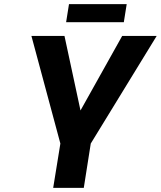

<svg xmlns="http://www.w3.org/2000/svg" viewBox="-20 -915 783 935"><path d="M274 -216 133 -740H294L372 -377L575 -740H743L422 -216L388 0H239ZM316 -895H597L583 -807H302Z"/></svg>

Font: Exo
Style: Bold Italic
Weight: 700
Italic angle: -9°
Designer: Natanael Gama
Foundry: Natanael Gama
Version: Version 1.500; ttfautohint (v1.6)